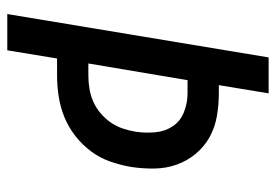

<svg xmlns="http://www.w3.org/2000/svg" viewBox="-138 -638 775 540"><g transform="rotate(90 250.0 -367.5)"><path d="M19 0 141 -735H242L219 -595H241Q274 -595 306 -589.5Q338 -584 365 -569Q392 -554 412 -530Q432 -506 442.5 -476.5Q453 -447 453.5 -414Q454 -381 449 -348Q444 -319 434 -290Q424 -261 405.5 -236Q387 -211 362 -191.5Q337 -172 308.5 -160.5Q280 -149 250.5 -144.5Q221 -140 191 -140H144L121 0ZM191 -228Q210 -228 228.5 -231Q247 -234 264.5 -241.5Q282 -249 297.5 -262Q313 -275 324 -291Q335 -307 341 -325Q347 -343 350 -361Q354 -389 351.5 -416.5Q349 -444 334.5 -465.5Q320 -487 294.5 -497Q269 -507 241 -507H205L158 -228Z"/></g></svg>

Font: Iosevka Curly Semibold Oblique
Style: Regular
Weight: 600
Italic angle: -9°
Monospace: yes
Designer: Belleve Invis
Foundry: Belleve Invis
Version: Version 11.1.0; ttfautohint (v1.8.3)